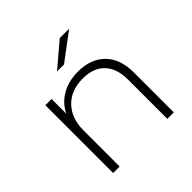

<svg xmlns="http://www.w3.org/2000/svg" viewBox="-186 -885 1045 1045"><g transform="rotate(-45 336.5 -362.5)"><path d="M516 -469C478 -507 426.3 -526 361 -526C312.3 -526 270.2 -515.7 234.5 -495C198.8 -474.3 172 -445.7 154 -409V-522H106V0H156V-278C156 -340 173.7 -389.3 209 -426C244.3 -462.7 292.7 -481 354 -481C407.3 -481 448.8 -465.7 478.5 -435C508.2 -404.3 523 -359.7 523 -301V0H573V-305C573 -376.3 554 -431 516 -469ZM420 -725 281 -607H335L492 -725Z"/></g></svg>

Font: Montserrat Custom ExtraLight
Style: Regular
Weight: 300
Designer: Julieta Ulanovsky
Foundry: Julieta Ulanovsky
Version: Version 7.200